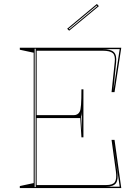

<svg xmlns="http://www.w3.org/2000/svg" viewBox="-20 -949 707 969"><path d="M80 0V-10L150 -25V-683L80 -698V-708H592L558 -484H543L559 -635Q563 -668 549.5 -680.5Q536 -693 498 -693H165V-368H354Q363 -368 370.5 -372.5Q378 -377 382 -385Q387 -393 389 -421Q391 -449 391 -498H401V-256H391L385 -353H165V-15H515Q549 -15 559.5 -30Q570 -45 565 -83L543 -243H558L592 0ZM155 -5H160V-703H155ZM390 -360 394 -288V-388Q394 -384 393.5 -379Q393 -374 392.5 -369.5Q392 -365 390 -360ZM515 -7H584L551 -236L572 -84Q578 -43 565.5 -25Q553 -7 515 -7ZM552 -491 584 -701H498Q539 -701 554.5 -686Q570 -671 566 -634ZM329 -794 319 -804 469 -929 479 -918ZM327 -804 330 -801 471 -918 468 -921Z"/></svg>

Font: Kalnia Glaze Thin
Style: Regular
Weight: 100
Designer: Frida Medrano
Foundry: Frida Medrano
Version: Version 1.110